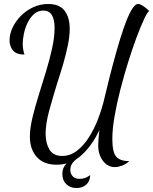

<svg xmlns="http://www.w3.org/2000/svg" viewBox="-20 -740 769 964"><path d="M557 99Q520 99 496.5 67Q473 35 473 -9Q473 -21 474.5 -41.5Q476 -62 479 -87Q443 -10 390 38.5Q337 87 264 87Q199 87 164.5 48Q130 9 130 -54Q130 -95 142.5 -147.5Q155 -200 173.5 -259.5Q192 -319 210.5 -379.5Q229 -440 241.5 -496.5Q254 -553 254 -599Q254 -687 198 -687Q171 -687 151.5 -670Q132 -653 119 -626.5Q106 -600 100 -571Q94 -542 94 -520Q94 -506 96.5 -491.5Q99 -477 103 -466Q62 -466 45 -487Q28 -508 28 -538Q28 -569 43 -601Q58 -633 84.5 -660Q111 -687 146.5 -703.5Q182 -720 222 -720Q279 -720 304.5 -686Q330 -652 330 -596Q330 -559 321 -514.5Q312 -470 298 -421.5Q284 -373 268 -325Q245 -250 227 -184.5Q209 -119 209 -68Q209 -22 228 10.5Q247 43 292 43Q333 43 367 16.5Q401 -10 427 -51.5Q453 -93 471 -139Q489 -185 499 -225Q513 -285 530 -352Q547 -419 565.5 -484.5Q584 -550 602.5 -603Q621 -656 639 -688Q657 -720 674 -720Q683 -720 698 -710.5Q713 -701 729 -685Q720 -679 703 -643Q686 -607 665 -550.5Q644 -494 623 -426.5Q602 -359 584 -289Q566 -219 555 -155Q544 -91 544 -43Q544 24 563.5 46.5Q583 69 629 69Q613 84 593 91.5Q573 99 557 99ZM364 204Q332 204 312.5 184.5Q293 165 293 134Q293 101 315 80.5Q337 60 367 56Q352 67 342.5 81Q333 95 333 114Q333 131 344.5 144.5Q356 158 380 158Q395 158 407.5 153.5Q420 149 433 139Q432 170 413 187Q394 204 364 204Z"/></svg>

Font: Dancing Script Medium
Style: Regular
Weight: 500
Designer: Pablo Impallari
Foundry: Pablo Impallari
Version: Version 2.000